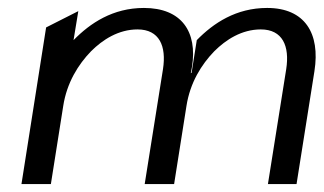

<svg xmlns="http://www.w3.org/2000/svg" viewBox="-20 -463 814 483"><path d="M34 0H108L139 -196C148 -255 177 -301 209 -334C238 -363 278 -389 326 -389C381 -389 399 -347 390 -289L344 0H416H418L449 -196C458 -255 487 -301 519 -334C548 -363 588 -389 636 -389C691 -389 709 -347 700 -289L654 0H726L771 -284C786 -379 747 -443 652 -443C574 -443 517 -405 475 -362L462 -280L460 -279L463 -295C477 -383 437 -443 342 -443C264 -443 207 -405 165 -362L177 -435L96 -394Z"/></svg>

Font: Charger Sport
Style: DfObl
Weight: 400
Designer: Jasper
Foundry: Cannot Into Space Fonts
Version: Version 1.1